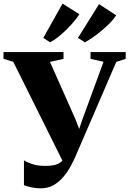

<svg xmlns="http://www.w3.org/2000/svg" viewBox="-40 -1033 721 1070"><path d="M187 16.5Q157.5 16.5 134 10.8Q110.5 5 93.5 -1V-139.5Q109.5 -129 139 -118.8Q168.5 -108.5 213.5 -108.5Q240.5 -108.5 261.8 -113Q283 -117.5 298 -129Q313 -140.5 321.5 -160L322.5 -108.5L34 -688.5L-20.5 -705V-743H314V-705L238.5 -688L380 -369.5L416.5 -275.5L384 -263.5L420 -369.5L537 -688.5L464.5 -705V-743H660.5V-705L608 -688L379.5 -158.5Q369 -135 352.8 -105Q336.5 -75 313.2 -47.2Q290 -19.5 258.8 -1.5Q227.5 16.5 187 16.5ZM432 -797.5 394.5 -822 512 -1010 607.5 -947.5Q595.5 -928.5 574.5 -906.8Q553.5 -885 528.2 -863.8Q503 -842.5 478 -825Q453 -807.5 433 -797.5ZM238.5 -797.5 201.5 -822 308.5 -1013 402.5 -953.5Q386.5 -928.5 359.2 -898Q332 -867.5 300.5 -840.2Q269 -813 239.5 -797.5Z"/></svg>

Font: Merriweather 96pt Black
Style: Regular
Weight: 900
Version: Version 2.100